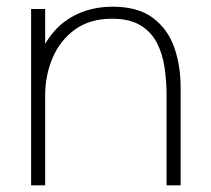

<svg xmlns="http://www.w3.org/2000/svg" viewBox="-20 -554 630 574"><path d="M73 0V-527H115V-423Q139 -463 170 -487Q201 -511 238 -522.5Q275 -534 316 -534Q392 -534 436.5 -501Q481 -468 500.5 -413.5Q520 -359 520 -292V0H478V-267Q478 -311 472 -352Q466 -393 449 -426Q432 -459 399.5 -478.5Q367 -498 315 -498Q249 -498 204.5 -466Q160 -434 137.5 -381.5Q115 -329 115 -268V0Z"/></svg>

Font: Onest Thin
Style: Regular
Weight: 250
Designer: Dmitri Voloshin, Andrey Kudryavtsev
Foundry: Dmitri Voloshin, Andrey Kudryavtsev
Version: Version 1.000;gftools[0.9.33]